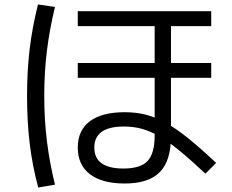

<svg xmlns="http://www.w3.org/2000/svg" viewBox="-20 -789 1040 859"><path d="M538 32Q437 32 382.5 -9.5Q328 -51 328 -129Q328 -206 382 -246.5Q436 -287 538 -287Q588 -287 632 -276Q676 -265 722 -239.5Q768 -214 822.5 -170Q877 -126 947 -60L899 -12Q833 -74 783 -115Q733 -156 692 -179.5Q651 -203 613.5 -213Q576 -223 535 -223Q402 -223 402 -129Q402 -35 532 -35Q609 -35 640.5 -69Q672 -103 672 -182V-672H328V-739H925V-672H745V-179Q745 -70 695 -19Q645 32 538 32ZM328 -441V-507H925V-441ZM151 50Q124 -51 112.5 -149.5Q101 -248 101 -360Q101 -470 112.5 -568Q124 -666 150 -769L226 -758Q202 -659 190 -563Q178 -467 178 -360Q178 -253 190 -156.5Q202 -60 226 37Z"/></svg>

Font: M PLUS 1 Code
Style: Regular
Weight: 400
Designer: Coji Morishita
Foundry: UNDERFOREST DESIGN
Version: Version 1.005